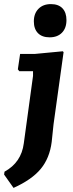

<svg xmlns="http://www.w3.org/2000/svg" viewBox="-64 -721 354 936"><path d="M184 -701Q221 -701 240.5 -680.5Q260 -660 260 -623Q260 -584 238 -561.5Q216 -539 178 -539Q141 -539 121 -559.5Q101 -580 101 -617Q101 -655 123.5 -678Q146 -701 184 -701ZM242 -471 246 -467 197 -115 188 -29Q178 50 134.5 102.5Q91 155 2 195L-44 130L-42 116Q40 71 52 -22L97 -351V-374H30L23 -383L34 -458H105Z"/></svg>

Font: Alegreya Sans ExtraBold
Style: Italic
Weight: 800
Italic angle: -7°
Designer: Juan Pablo del Peral
Foundry: Huerta Tipografica
Version: Version 2.007